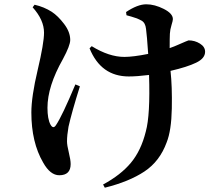

<svg xmlns="http://www.w3.org/2000/svg" viewBox="-20 -798 1040 894"><path d="M331 -405 352 -396Q314 -275 299 -208Q292 -168 292 -140Q292 -122 300.5 -87.5Q309 -53 309 -34Q309 18 256 18Q214 18 181 -41Q126 -135 126 -274Q126 -348 155.5 -472.5Q185 -597 185 -646Q185 -705 132 -764L141 -776Q185 -766 221 -743Q250 -724 278.5 -686.5Q307 -649 307 -612Q307 -586 273 -523Q201 -396 201 -296Q201 -244 215 -218Q228 -195 241 -216Q269 -257 331 -405ZM569 -727 567 -742Q621 -778 661 -778Q700 -778 742.5 -756.5Q785 -735 785 -709Q785 -702 778.5 -681Q772 -660 771 -641Q770 -623 770 -574Q793 -582 808 -589Q856 -610 858 -610Q887 -610 911 -595Q935 -580 935 -557Q935 -526 893 -506Q852 -486 774 -468Q782 -396 780 -293Q778 -190 756 -135Q724 -47 652.5 0.5Q581 48 468 76L460 61Q542 17 589.5 -40Q637 -97 659 -186Q680 -262 674 -449Q618 -442 580 -442Q450 -442 397 -573L407 -583Q488 -533 559 -533Q600 -533 670 -547Q664 -635 660 -663Q657 -692 639 -702Q619 -714 569 -727Z"/></svg>

Font: Swei Spring CJKtc
Style: Bold
Weight: 700
Version: Version 1.021